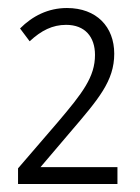

<svg xmlns="http://www.w3.org/2000/svg" viewBox="-20 -874 350 479"><path d="M273 -415V-457H81L155 -544C226 -627 265 -672 265 -740C265 -807 221 -854 147 -854C100 -854 61 -834 30 -803L54 -771C83 -798 111 -812 145 -812C192 -812 217 -782 217 -737C217 -682 186 -642 124 -569L25 -454V-415Z"/></svg>

Font: Noto Sans Display SemiCondensed Light
Style: Regular
Weight: 300
Width: 4
Designer: Monotype Design Team
Foundry: Monotype Imaging Inc.
Version: Version 1.900